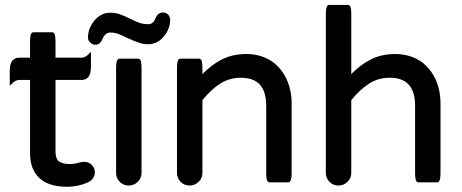

<svg xmlns="http://www.w3.org/2000/svg" viewBox="-20 -730 1846 767"><path d="M358.9 -42Q358.9 -16.1 332.5 -2Q293 16.1 249 16.1Q171.4 16.1 134.3 -21.5Q100.1 -55.2 100.1 -119.1V-410.6H56.6Q42.5 -410.6 28.3 -396.5L19 -387.2V-448.2Q19 -477.5 31.7 -490.2Q41 -499.5 56.6 -499.5H100.1V-563.5Q100.1 -588.4 105 -596.2Q107.9 -601.1 113.3 -601.1H188.5Q192.4 -601.1 195.3 -597.9Q198.2 -594.7 199.7 -588.9Q201.7 -578.6 201.7 -563.5V-499.5H305.7Q319.8 -499.5 334 -513.7L343.3 -522.9V-461.9Q343.3 -432.6 330.6 -419.9Q321.3 -410.6 305.7 -410.6H201.7V-127Q201.7 -98.6 212.9 -87.4L215.3 -85.4Q229.5 -74.7 258.8 -74.7Q278.3 -74.7 296.9 -80.6H297.4L298.3 -81.1Q310.1 -83.5 317.4 -83.5Q334.5 -83.5 346.7 -71.3Q358.9 -59.1 358.9 -42Z M443.8 -39.1V-458Q443.8 -486.3 450.7 -492.7Q453.1 -495.6 457 -495.6H532.2Q536.1 -495.6 539.1 -492.7Q545.4 -486.3 545.4 -458V-39.1Q545.4 -18.1 530 -3.4Q514.6 11.2 493.9 11.2Q473.1 11.2 458.5 -3.4Q443.8 -18.1 443.8 -39.1ZM331.5 -580.1Q331.5 -616.2 356.9 -647.5Q383.3 -679.2 419.9 -679.2Q439.5 -679.2 456.5 -673.8Q475.1 -667.5 500.2 -655Q525.4 -642.6 540 -637.7Q554.7 -633.3 570.3 -633.3Q584 -633.3 591.3 -640.6Q596.7 -646 600.6 -655.3Q604 -665.5 610.4 -671.9Q618.7 -680.2 630.9 -680.2Q643.1 -680.2 650.9 -672.4Q658.7 -664.6 659.7 -652.8V-652.3Q659.7 -614.3 634.3 -584Q608.9 -553.2 571.3 -553.2Q552.7 -553.2 536.1 -559.1Q519.5 -564.5 488.8 -578.1Q463.9 -590.8 449.7 -595.5Q435.5 -600.1 420.9 -600.1Q399.9 -600.1 388.7 -573.2Q385.7 -564.5 380.4 -559.1Q372.6 -551.3 361.3 -551.3Q348.6 -551.3 339.8 -560.5Q331.5 -568.4 331.5 -580.1Z M687 -39.1V-458Q687 -486.3 693.8 -492.7Q696.3 -495.6 700.2 -495.6H775.4Q779.3 -495.6 782.2 -492.7Q788.6 -486.3 788.6 -458V-434.1Q824.7 -470.7 863.8 -491.2Q907.7 -514.2 963.9 -514.2Q1019 -514.2 1061.5 -487.8Q1076.2 -479 1088.9 -465.8Q1109.9 -444.8 1123.5 -416.5Q1145 -371.6 1145 -316.4V-39.1Q1145 -10.7 1138.2 -4.4Q1135.7 -1.5 1131.8 -1.5H1056.6Q1052.7 -1.5 1049.8 -4.4Q1043.5 -10.7 1043.5 -39.1V-306.6Q1043.5 -366.7 1015.6 -394.5Q990.7 -419.4 942.4 -419.4Q897 -419.4 860.8 -396.7Q824.7 -374 788.6 -330.1V-39.1Q788.6 -18.1 773.2 -3.4Q757.8 11.2 737.1 11.2Q716.3 11.2 701.7 -3.4Q687 -18.1 687 -39.1Z M1281.7 -39.1V-672.9Q1281.7 -697.8 1286.6 -705.6Q1289.6 -710.4 1294.9 -710.4H1370.1Q1374 -710.4 1377 -707.3Q1379.9 -704.1 1381.3 -698.2Q1383.3 -688 1383.3 -672.9V-434.1Q1419.4 -470.7 1458.5 -491.2Q1502.4 -514.2 1558.6 -514.2Q1613.8 -514.2 1656.2 -487.8Q1670.9 -479 1683.6 -465.8Q1704.6 -444.8 1718.3 -416.5Q1739.7 -371.6 1739.7 -316.4V-39.1Q1739.7 -10.7 1732.9 -4.4Q1730.5 -1.5 1726.6 -1.5H1651.4Q1647.5 -1.5 1644.5 -4.4Q1638.2 -10.7 1638.2 -39.1V-306.6Q1638.2 -366.7 1610.4 -394.5Q1585.4 -419.4 1537.1 -419.4Q1491.7 -419.4 1455.6 -396.7Q1419.4 -374 1383.3 -330.1V-39.1Q1383.3 -18.1 1367.9 -3.4Q1352.5 11.2 1331.8 11.2Q1311 11.2 1296.4 -3.4Q1281.7 -18.1 1281.7 -39.1Z"/></svg>

Font: YuPearl-Medium
Style: Medium
Weight: 500
Designer: Max Yao
Foundry: Max-Everyday
Version: Version 1.011; ttfautohint (v1.8.3)